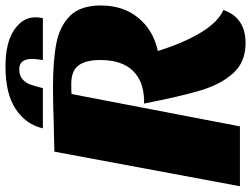

<svg xmlns="http://www.w3.org/2000/svg" viewBox="-128 -748 894 683"><g transform="rotate(-90 318.5 -407.0)"><path d="M211 -662Q287 -665 349 -665Q444 -665 505.5 -653Q567 -641 603.5 -604Q640 -567 640 -495Q640 -415 596 -361.5Q552 -308 478 -292Q508 -197 545 -137Q582 -77 624 -59Q597 20 506 20Q439 20 399.5 -23.5Q360 -67 338.5 -138Q317 -209 291 -341H298Q369 -341 407.5 -380.5Q446 -420 446 -497Q446 -549 426.5 -574.5Q407 -600 361 -600Q332 -600 325 -599L210 0H-3L120 -660Q186 -662 211 -662ZM450 -739Q450 -785 413 -785Q390 -785 377 -773Q364 -761 358.5 -745Q353 -729 346 -701H203Q216 -760 270.5 -797Q325 -834 423 -834Q507 -834 552.5 -803.5Q598 -773 598 -728Q598 -716 595 -701H446Q450 -729 450 -739Z"/></g></svg>

Font: Sansita ExtraBold Italic
Style: Regular
Weight: 800
Italic angle: -11°
Designer: Pablo Cosgaya
Foundry: Omnibus-Type
Version: Version 1.006